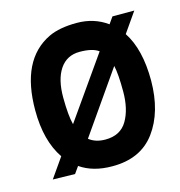

<svg xmlns="http://www.w3.org/2000/svg" viewBox="-77 -523 563 601"><g transform="rotate(-15 204.0 -223.0)"><path d="M132.3 -437.5Q167.5 -454.1 223.4 -454.1Q279.3 -454.1 321.8 -423.3L336.9 -444.8H407.7L362.8 -380.4Q401.9 -321.3 401.9 -219.7Q401.4 -118.2 354.5 -54.7Q307.6 8.8 215.3 8.3Q153.3 8.3 111.8 -20.5L96.2 1.5L24.4 0L68.8 -63.5Q27.3 -124.5 27.3 -223.1Q27.3 -387.2 132.3 -437.5ZM270 -349.6Q250.5 -364.3 208.7 -364.3Q167 -364.3 144.5 -331.1Q122.1 -297.9 122.3 -239Q122.6 -180.2 130.4 -150.9ZM302.2 -293.5 163.6 -94.7Q184.6 -78.1 216.3 -78.1Q265.1 -78.1 286.9 -115Q308.6 -151.9 308.6 -209Q308.6 -266.1 302.2 -293.5Z"/></g></svg>

Font: Keraleeyam
Style: Regular
Weight: 400
Designer: Hussain K. H.
Foundry: Swathanthra Malayalam Computing(SMC) http://smc.org.in
Version: Version 3.0.0+20221109